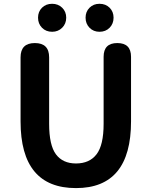

<svg xmlns="http://www.w3.org/2000/svg" viewBox="-20 -964 787 998"><path d="M518.6 -320.3V-668.9Q518.6 -740.2 589.8 -740.2Q661.1 -740.2 661.1 -668.9V-333Q661.1 13.7 375 13.7Q86.9 13.7 86.9 -333V-666Q86.9 -740.2 161.1 -740.2Q235.4 -740.2 235.4 -666V-320.3Q235.4 -209 271 -161.6Q306.6 -114.3 375 -114.3Q445.3 -114.3 481.9 -162.1Q518.6 -210 518.6 -320.3ZM251 -798.8Q218.8 -798.8 198.2 -819.8Q177.7 -840.8 177.7 -872.1Q177.7 -903.3 198.2 -923.8Q218.8 -944.3 251 -944.3Q282.2 -944.3 303.2 -923.8Q324.2 -903.3 324.2 -872.1Q324.2 -840.8 303.2 -819.8Q282.2 -798.8 251 -798.8ZM497.1 -798.8Q465.8 -798.8 445.3 -819.8Q424.8 -840.8 424.8 -872.1Q424.8 -903.3 445.3 -923.8Q465.8 -944.3 497.1 -944.3Q529.3 -944.3 549.8 -923.8Q570.3 -903.3 570.3 -872.1Q570.3 -840.8 549.8 -819.8Q529.3 -798.8 497.1 -798.8Z"/></svg>

Font: GenSenMaruGothic TW TTF Bold
Style: Regular
Weight: 700
Version: Version 1.301